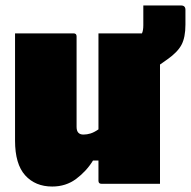

<svg xmlns="http://www.w3.org/2000/svg" viewBox="-20 -672 698 702"><path d="M249 -550Q260 -550 260 -539V-208Q260 -180 285 -180Q298 -180 311 -184Q324 -188 340 -199V-550H499Q504 -560 504 -580V-652H642Q658 -652 658 -636V-582Q658 -535 643.5 -508Q629 -481 592 -455Q576 -444 565 -436V0H351Q340 0 340 -11V-85H320Q296 -46 258.5 -18Q221 10 171 10Q109 10 72 -31Q35 -72 35 -158V-550Z"/></svg>

Font: Recursive Mn Lnr St XBk
Style: Regular
Weight: 1000
Monospace: yes
Version: Version 1.079;hotconv 1.0.112;makeotfexe 2.5.65598; ttfautoh